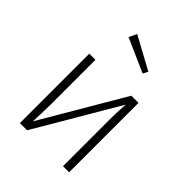

<svg xmlns="http://www.w3.org/2000/svg" viewBox="-217 -899 1021 1021"><g transform="rotate(45 294.0 -388.0)"><path d="M215 -776 194 -732 384 -648 399 -676ZM479 -522H425L151 -55C153 -95 155 -142 155 -190V-522H109V0H163L438 -468C436 -441 433 -403 433 -354V0H479Z"/></g></svg>

Font: Fira Sans ExtraLight
Style: Regular
Weight: 200
Designer: bBox Type GmbH & Carrois Corporate GbR & Edenspiekermann AG
Foundry: bBox Type GmbH & Carrois Corporate GbR & Edenspiekermann AG
Version: Version 4.300;PS 004.300;hotconv 1.0.88;makeotf.lib2.5.64775